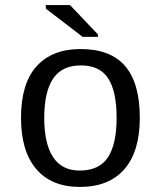

<svg xmlns="http://www.w3.org/2000/svg" viewBox="-20 -733 640 763"><path d="M535.6 -264.6Q535.6 -131.3 474.4 -60.8Q413.1 9.8 297.4 9.8Q184.1 9.8 123.8 -61.5Q63.5 -132.8 63.5 -264.6Q63.5 -400.9 125.2 -469.5Q187 -538.1 300.3 -538.1Q419.4 -538.1 477.5 -470.2Q535.6 -402.3 535.6 -264.6ZM443.4 -264.6Q443.4 -369.6 409.9 -421.4Q376.5 -473.1 301.8 -473.1Q226.1 -473.1 190.9 -420.4Q155.8 -367.7 155.8 -264.6Q155.8 -162.1 190.9 -108.6Q226.1 -55.2 296.4 -55.2Q374 -55.2 408.7 -107.4Q443.4 -159.7 443.4 -264.6ZM308.6 -586.4 162.1 -698.7V-712.9H258.3L369.1 -596.2V-586.4Z"/></svg>

Font: Courier New
Style: Regular
Weight: 400
Designer: Steve Matteson
Foundry: Ascender Corporation
Version: Version 2.00.3